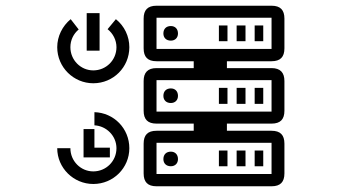

<svg xmlns="http://www.w3.org/2000/svg" viewBox="-20 -725 1240 671"><path d="M527 -226H929V-117H527ZM527 -445H929V-335H527ZM527 -663H929V-554H527ZM180 -207C180 -138 237 -82 306 -82C376 -82 432 -138 432 -207C432 -276 378 -331 310 -333V-287C352 -285 387 -250 387 -207C387 -162 351 -126 306 -126C262 -126 226 -162 226 -207ZM272 -175H364V-209H310V-274H272ZM551 -169C551 -154 561 -144 577 -144C592 -144 602 -154 602 -169C602 -185 592 -195 577 -195C561 -195 551 -185 551 -169ZM745 -144H775V-199H745ZM807 -144H838V-199H807ZM870 -144H900V-199H870ZM551 -390C551 -375 561 -365 577 -365C592 -365 602 -375 602 -390C602 -406 592 -416 577 -416C561 -416 551 -406 551 -390ZM482 -556C482 -526 496 -511 527 -511H657V-487H527C496 -487 482 -471 482 -442V-338C482 -308 496 -293 527 -293H657V-268H527C496 -268 482 -253 482 -223V-119C482 -89 496 -74 527 -74H929C960 -74 974 -89 974 -119V-223C974 -253 960 -268 929 -268H773V-293H929C960 -293 974 -308 974 -338V-442C974 -471 960 -487 929 -487H773V-511H929C960 -511 974 -526 974 -556V-660C974 -690 960 -705 929 -705H527C496 -705 482 -690 482 -660ZM745 -362H775V-418H745ZM807 -362H838V-418H807ZM870 -362H900V-418H870ZM283 -548H328V-679H283ZM227 -658C198 -634 180 -598 180 -560C180 -490 237 -434 306 -434C376 -434 432 -490 432 -560C432 -598 415 -634 385 -658L356 -623C375 -608 387 -585 387 -560C387 -515 351 -479 306 -479C262 -479 226 -515 226 -560C226 -585 237 -607 255 -622ZM551 -608C551 -593 561 -583 577 -583C592 -583 602 -593 602 -608C602 -624 592 -634 577 -634C561 -634 551 -624 551 -608ZM745 -581H775V-636H745ZM807 -581H838V-636H807ZM870 -581H900V-636H870Z"/></svg>

Font: CryptoKit_GRILLE 1.4
Style: Regular
Weight: 400
Monospace: yes
Designer: Oceane Juvin
Foundry: http://www.head-geneve.ch
Version: Version 1.004